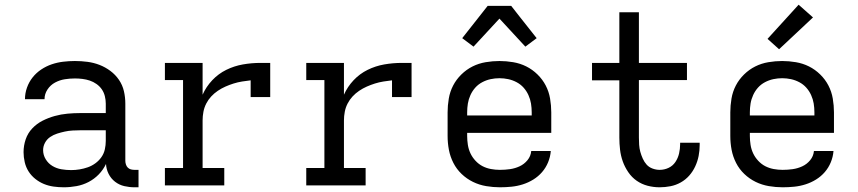

<svg xmlns="http://www.w3.org/2000/svg" viewBox="-20 -787 3640 815"><path d="M251 8Q229 8 207.5 5Q186 2 166.5 -6Q147 -14 130 -27.5Q113 -41 101.5 -59Q90 -77 85 -98.5Q80 -120 80 -141Q80 -169 89 -195.5Q98 -222 117 -242Q136 -262 160.5 -274.5Q185 -287 212 -294.5Q239 -302 266.5 -304.5Q294 -307 321 -307H429V-347Q429 -363 425 -379Q421 -395 412 -408Q403 -421 389.5 -430.5Q376 -440 361 -445Q346 -450 330 -452Q314 -454 298 -454Q276 -454 254.5 -450.5Q233 -447 213.5 -436.5Q194 -426 181.5 -407Q169 -388 169 -366H86Q86 -391 94.5 -415Q103 -439 118.5 -458.5Q134 -478 155 -492Q176 -506 199.5 -514Q223 -522 248 -525Q273 -528 298 -528Q325 -528 351.5 -524.5Q378 -521 402.5 -511.5Q427 -502 448.5 -486Q470 -470 485 -448Q500 -426 506 -400Q512 -374 512 -347V-104Q512 -97 514.5 -89Q517 -81 522.5 -75.5Q528 -70 535.5 -68Q543 -66 551 -66H568V8H551Q529 8 507.5 3Q486 -2 468.5 -15.5Q451 -29 441 -49Q431 -69 430 -91Q418 -66 399 -46.5Q380 -27 356 -14.5Q332 -2 305 3Q278 8 251 8ZM282 -65Q300 -65 318 -68Q336 -71 353 -77Q370 -83 385 -94Q400 -105 410.5 -120Q421 -135 425 -153Q429 -171 429 -189V-234H321Q305 -234 288 -233Q271 -232 255 -228.5Q239 -225 223 -220Q207 -215 193 -205.5Q179 -196 171 -181Q163 -166 163 -150Q163 -129 174 -111Q185 -93 202.5 -82.5Q220 -72 240.5 -68.5Q261 -65 282 -65Z M680 0V-74H757V-447H680V-520H840V-385Q855 -419 881 -446.5Q907 -474 940.5 -490.5Q974 -507 1011 -513.5Q1048 -520 1086 -520H1127V-375H1044V-446Q1026 -444 1007.5 -441Q989 -438 971.5 -432.5Q954 -427 937 -419.5Q920 -412 904.5 -401.5Q889 -391 876.5 -377.5Q864 -364 855.5 -347.5Q847 -331 843.5 -312.5Q840 -294 840 -276V-74H932V0Z M1280 0V-74H1357V-447H1280V-520H1440V-385Q1455 -419 1481 -446.5Q1507 -474 1540.5 -490.5Q1574 -507 1611 -513.5Q1648 -520 1686 -520H1727V-375H1644V-446Q1626 -444 1607.5 -441Q1589 -438 1571.5 -432.5Q1554 -427 1537 -419.5Q1520 -412 1504.5 -401.5Q1489 -391 1476.5 -377.5Q1464 -364 1455.5 -347.5Q1447 -331 1443.5 -312.5Q1440 -294 1440 -276V-74H1532V0Z M2102 8Q2073 8 2043.5 3Q2014 -2 1987.5 -15Q1961 -28 1939.5 -48.5Q1918 -69 1904.5 -95.5Q1891 -122 1885.5 -151Q1880 -180 1880 -210V-310Q1880 -339 1885 -368.5Q1890 -398 1903.5 -424Q1917 -450 1938.5 -471Q1960 -492 1986 -505Q2012 -518 2041.5 -523Q2071 -528 2100 -528Q2129 -528 2158.5 -523Q2188 -518 2214 -505Q2240 -492 2261.5 -471Q2283 -450 2296.5 -424Q2310 -398 2315 -368.5Q2320 -339 2320 -310V-223H1963V-210Q1963 -191 1966 -172Q1969 -153 1977 -136Q1985 -119 1998.5 -104.5Q2012 -90 2028.5 -81.5Q2045 -73 2064 -69.5Q2083 -66 2102 -66Q2124 -66 2145 -69Q2166 -72 2185.5 -81Q2205 -90 2219 -107Q2233 -124 2235 -146H2318Q2316 -121 2306.5 -98Q2297 -75 2281 -56.5Q2265 -38 2244 -25Q2223 -12 2199.5 -4.5Q2176 3 2151.5 5.5Q2127 8 2102 8ZM1963 -297H2237V-310Q2237 -329 2234 -347.5Q2231 -366 2223 -383.5Q2215 -401 2202.5 -415Q2190 -429 2173 -438Q2156 -447 2137.5 -451Q2119 -455 2100 -455Q2081 -455 2062.5 -451Q2044 -447 2027 -438Q2010 -429 1997.5 -415Q1985 -401 1977 -383.5Q1969 -366 1966 -347.5Q1963 -329 1963 -310ZM1990 -589 1942 -625 2050 -762H2150L2186 -716L2258 -625L2210 -589L2100 -708Z M2780 8Q2754 8 2729 1.5Q2704 -5 2683 -19.5Q2662 -34 2647 -56Q2632 -78 2623.5 -102Q2615 -126 2612 -151.5Q2609 -177 2609 -203V-446H2493V-520H2609V-735H2692V-520H2896V-447H2692V-203Q2692 -188 2693 -172.5Q2694 -157 2698 -142.5Q2702 -128 2708.5 -113.5Q2715 -99 2725 -88Q2735 -77 2750 -71.5Q2765 -66 2780 -66Q2800 -66 2818 -74.5Q2836 -83 2847 -99.5Q2858 -116 2862.5 -135.5Q2867 -155 2867 -175V-181H2950V-171Q2950 -148 2945.5 -125Q2941 -102 2931 -80.5Q2921 -59 2905.5 -41.5Q2890 -24 2869.5 -12.5Q2849 -1 2826 3.5Q2803 8 2780 8Z M3302 8Q3273 8 3243.5 3Q3214 -2 3187.5 -15Q3161 -28 3139.5 -48.5Q3118 -69 3104.5 -95.5Q3091 -122 3085.5 -151Q3080 -180 3080 -210V-310Q3080 -339 3085 -368.5Q3090 -398 3103.5 -424Q3117 -450 3138.5 -471Q3160 -492 3186 -505Q3212 -518 3241.5 -523Q3271 -528 3300 -528Q3329 -528 3358.5 -523Q3388 -518 3414 -505Q3440 -492 3461.5 -471Q3483 -450 3496.5 -424Q3510 -398 3515 -368.5Q3520 -339 3520 -310V-223H3163V-210Q3163 -191 3166 -172Q3169 -153 3177 -136Q3185 -119 3198.5 -104.5Q3212 -90 3228.5 -81.5Q3245 -73 3264 -69.5Q3283 -66 3302 -66Q3324 -66 3345 -69Q3366 -72 3385.5 -81Q3405 -90 3419 -107Q3433 -124 3435 -146H3518Q3516 -121 3506.5 -98Q3497 -75 3481 -56.5Q3465 -38 3444 -25Q3423 -12 3399.5 -4.5Q3376 3 3351.5 5.5Q3327 8 3302 8ZM3163 -297H3437V-310Q3437 -329 3434 -347.5Q3431 -366 3423 -383.5Q3415 -401 3402.5 -415Q3390 -429 3373 -438Q3356 -447 3337.5 -451Q3319 -455 3300 -455Q3281 -455 3262.5 -451Q3244 -447 3227 -438Q3210 -429 3197.5 -415Q3185 -401 3177 -383.5Q3169 -366 3166 -347.5Q3163 -329 3163 -310ZM3287 -578 3238 -622 3370 -767 3431 -713Z"/></svg>

Font: Nova
Style: Regular
Weight: 400
Monospace: yes
Designer: Belleve Invis
Foundry: Belleve Invis
Version: Version 24.1.4; ttfautohint (v1.8.4)